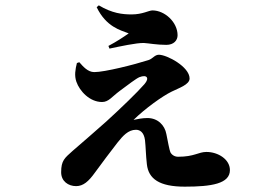

<svg xmlns="http://www.w3.org/2000/svg" viewBox="-20 -648 1040 719"><path d="M268 -412C262 -388 258 -365 266 -342C278 -307 316 -266 362 -266C387 -266 398 -285 429 -308C460 -331 490 -354 502 -359C530 -370 541 -356 521 -333C495 -303 434 -244 378 -193C346 -164 283 -110 252 -83C222 -56 209 -47 209 -3C209 31 236 49 265 49C292 49 312 31 335 -1C359 -34 395 -82 420 -114C440 -139 460 -162 489 -162C503 -162 519 -154 523 -123C526 -96 526 -68 530 -33C536 22 577 51 672 51C772 51 841 40 841 -11C841 -51 797 -79 753 -79C723 -79 708 -61 647 -61C634 -61 623 -68 618 -78C615 -84 608 -120 603 -146C597 -179 571 -206 532 -206C513 -206 494 -202 480 -199C524 -242 588 -288 623 -305C649 -318 690 -331 690 -354C690 -398 605 -443 575 -443C559 -443 552 -428 536 -423C483 -406 372 -378 333 -378C309 -378 291 -399 277 -415ZM462 -523C442 -509 418 -493 386 -476L390 -466C428 -474 492 -488 519 -487C537 -486 567 -480 603 -480C631 -480 645 -497 645 -516C645 -565 597 -609 551 -609C537 -609 514 -594 473 -594C439 -594 400 -598 350 -628L342 -621C378 -547 431 -535 462 -523Z"/></svg>

Font: Noto Serif KR Black
Style: Regular
Weight: 900
Version: Version 1.001;PS 1.001;hotconv 16.6.54;makeotf.lib2.5.65590